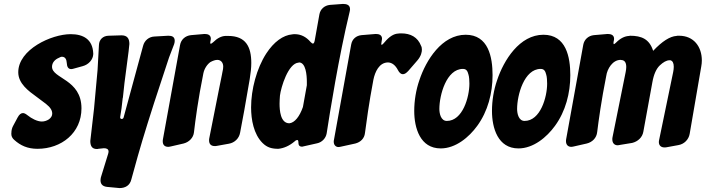

<svg xmlns="http://www.w3.org/2000/svg" viewBox="-20 -751 3595 978"><path d="M320 -431C321 -410 328 -399 343 -399C346 -399 350 -400 354 -401L401 -414C432 -422 454 -448 455 -475V-479C452 -551 404 -577 340 -577C242 -577 73 -499 73 -383C73 -325 126 -287 166 -258L214 -222C238 -203 246 -188 246 -172C246 -161 240 -151 229 -143C218 -136 206 -132 193 -132C170 -132 141 -147 120 -164C111 -171 104 -175 97 -175C87 -175 78 -168 70 -153L48 -112C41 -100 38 -87 38 -74C38 -73 34 -54 53 -38C84 -10 120 7 171 7C293 7 395 -74 395 -199C395 -348 245 -350 245 -411C245 -432 260 -448 279 -456C288 -461 292 -462 295 -462C314 -462 319 -446 320 -431Z M767 -565C739 -564 716 -545 709 -518L610 -154C609 -148 605 -145 600 -145C595 -145 592 -148 592 -154L599 -199L605 -251L606 -254L614 -328L635 -489L639 -527C639 -555 628 -571 599 -571L532 -569C504 -568 485 -549 484 -522L477 -395L459 -198L440 -33C440 -10 447 8 473 8C476 8 478 8 481 7L509 4C521 4 533 7 533 21C533 24 532 28 531 32L494 152C493 157 492 162 492 167C492 182 498 198 525 201L589 207C619 207 642 193 649 163C665 104 693 1 732 -123L765 -227L841 -458L867 -526C869 -532 870 -538 870 -543C870 -564 856 -569 837 -569Z M1066 -536C1060 -531 1056 -528 1053 -528C1052 -528 1051 -530 1051 -533C1051 -535 1051 -538 1052 -541C1053 -546 1054 -550 1054 -553C1054 -573 1039 -578 1022 -578L953 -572C924 -569 902 -550 897 -521L810 -42C809 -38 809 -34 809 -31C809 -12 820 -3 837 -3C841 -3 845 -4 850 -5L915 -20C943 -27 965 -49 968 -77C975 -137 989 -245 1016 -378C1021 -402 1036 -424 1052 -435C1065 -442 1077 -446 1087 -446C1106 -446 1117 -431 1117 -412C1117 -405 1116 -395 1113 -384L1110 -368C1107 -351 1103 -332 1098 -309C1081 -222 1058 -109 1046 -47C1045 -43 1045 -39 1045 -36C1045 -17 1055 -7 1074 -7C1077 -7 1081 -7 1085 -8L1146 -19C1175 -24 1198 -46 1203 -75C1214 -131 1232 -229 1252 -348C1257 -379 1260 -406 1260 -430C1260 -513 1232 -568 1142 -568H1128C1108 -567 1087 -557 1066 -536Z M1761 -691C1762 -696 1763 -700 1763 -704C1763 -726 1746 -731 1727 -731L1660 -726C1633 -723 1612 -705 1607 -678L1583 -544C1581 -534 1578 -529 1574 -529C1571 -529 1567 -532 1562 -537C1539 -564 1512 -577 1481 -577C1477 -577 1473 -577 1469 -576C1422 -572 1375 -538 1336 -478C1287 -402 1259 -295 1259 -204C1259 -142 1272 -68 1317 -23C1341 1 1365 7 1398 7C1426 4 1454 -8 1481 -31C1486 -36 1491 -38 1494 -38C1498 -38 1500 -34 1500 -25C1500 -13 1504 -4 1518 -4C1520 -4 1522 -4 1524 -5L1595 -21C1620 -26 1640 -47 1644 -72C1660 -176 1705 -460 1761 -691ZM1523 -206C1506 -157 1481 -126 1454 -123C1408 -123 1404 -190 1404 -223C1404 -236 1405 -250 1406 -264C1411 -306 1448 -429 1501 -432C1502 -433 1502 -433 1503 -433C1538 -433 1543 -368 1543 -334V-317Z M2105 -442C2126 -466 2129 -487 2129 -498C2129 -505 2128 -512 2125 -517C2108 -562 2071 -581 2024 -581C2019 -581 2013 -581 2008 -580C1986 -579 1963 -565 1939 -536C1932 -527 1927 -523 1924 -523C1924 -523 1922 -522 1922 -527C1922 -530 1923 -535 1924 -541C1925 -546 1926 -550 1926 -553C1926 -573 1911 -578 1894 -578L1821 -572C1794 -569 1774 -552 1769 -525L1681 -38C1680 -35 1680 -32 1680 -29C1680 -12 1691 -2 1704 -2C1708 -2 1712 -3 1717 -4L1790 -20C1817 -27 1836 -46 1839 -73C1846 -126 1859 -224 1882 -345C1890 -384 1911 -433 1957 -433C1977 -432 1994 -419 2007 -394C2014 -380 2023 -373 2032 -373C2041 -373 2050 -379 2060 -390Z M2352 -574C2231 -574 2150 -445 2116 -342C2099 -293 2090 -238 2090 -186C2090 -99 2120 5 2225 5C2301 5 2369 -52 2411 -110C2465 -184 2489 -277 2489 -368C2489 -460 2468 -574 2352 -574ZM2256 -135C2226 -135 2218 -172 2218 -196C2218 -267 2254 -400 2338 -400C2357 -400 2362 -387 2366 -372C2370 -361 2371 -338 2371 -325C2371 -257 2337 -135 2256 -135Z M2748 -574C2627 -574 2546 -445 2512 -342C2495 -293 2486 -238 2486 -186C2486 -99 2516 5 2621 5C2697 5 2765 -52 2807 -110C2861 -184 2885 -277 2885 -368C2885 -460 2864 -574 2748 -574ZM2652 -135C2622 -135 2614 -172 2614 -196C2614 -267 2650 -400 2734 -400C2753 -400 2758 -387 2762 -372C2766 -361 2767 -338 2767 -325C2767 -257 2733 -135 2652 -135Z M3118 -534C3113 -529 3109 -526 3107 -526C3106 -526 3105 -528 3105 -531C3105 -534 3105 -537 3106 -541C3107 -545 3108 -549 3108 -553C3108 -573 3092 -578 3075 -578L3005 -572C2977 -569 2956 -550 2951 -523L2864 -43C2863 -39 2863 -35 2863 -32C2863 -13 2874 -3 2890 -3C2894 -3 2898 -4 2903 -5L2969 -20C2997 -27 3019 -48 3022 -79C3029 -136 3043 -239 3068 -364C3073 -401 3101 -446 3141 -446C3144 -446 3148 -445 3153 -444C3161 -441 3170 -433 3170 -410C3170 -403 3169 -394 3167 -384L3100 -52C3099 -48 3099 -44 3099 -41C3099 -22 3110 -11 3126 -11C3130 -11 3134 -12 3139 -13L3200 -23C3229 -30 3252 -51 3257 -80L3303 -332C3310 -372 3323 -401 3341 -418C3358 -434 3375 -444 3390 -444H3395C3406 -441 3412 -430 3412 -411C3412 -403 3411 -394 3409 -384L3338 -41C3337 -36 3336 -32 3336 -28C3336 -11 3346 0 3365 0C3368 0 3372 0 3376 -1L3436 -12C3465 -17 3488 -40 3493 -69L3552 -412C3554 -423 3555 -433 3555 -443C3555 -513 3514 -569 3439 -569H3431L3426 -568C3393 -566 3353 -541 3307 -492C3288 -552 3248 -569 3189 -569L3185 -568C3162 -567 3140 -556 3118 -534Z"/></svg>

Font: Bangerz
Style: Bold
Weight: 700
Designer: vernon adams
Foundry: Vernon Adams
Version: Version 2.10;December 28, 2023;FontCreator 13.0.0.2683 64-bi